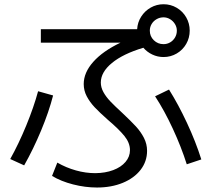

<svg xmlns="http://www.w3.org/2000/svg" viewBox="-20 -838 978 888"><path d="M220.7 -24.4 245.1 -85.9Q285.6 -62.5 331.1 -49.8Q376.5 -37.1 420.9 -37.1Q467.3 -37.6 503.7 -51.3Q540 -64.9 560.5 -89.1Q581.1 -113.3 581.1 -143.6Q581.1 -177.2 555.4 -209Q529.8 -240.7 478.5 -284.2Q440.4 -317.9 417.7 -342Q395 -366.2 381.1 -392.8Q367.2 -419.4 367.2 -449.2Q367.2 -502.4 411.4 -552Q455.6 -601.6 537.1 -640.6H168.9V-703.1H614.3Q616.2 -734.9 633.1 -761.2Q649.9 -787.6 677.2 -803Q704.6 -818.4 736.3 -818.4Q769.5 -818.4 797.4 -802Q825.2 -785.6 841.3 -757.6Q857.4 -729.5 857.4 -696.3Q857.4 -663.1 841.3 -635Q825.2 -606.9 797.4 -590.6Q769.5 -574.2 736.3 -574.2Q709 -574.2 684.6 -585.7Q660.2 -597.2 643.1 -617.2Q548.8 -588.9 497.6 -546.6Q446.3 -504.4 446.3 -456.1Q446.3 -433.6 458.5 -411.6Q470.7 -389.6 490.7 -368.7Q510.7 -347.7 544.9 -316.4Q585.4 -278.3 608.4 -253.4Q631.3 -228.5 645.8 -200.2Q660.2 -171.9 660.2 -140.6Q660.2 -91.3 630.4 -52.7Q600.6 -14.2 547.9 7.6Q495.1 29.3 428.7 29.3Q374 29.3 317.9 14.9Q261.7 0.5 220.7 -24.4ZM156.2 -416 225.6 -396.5Q206.1 -320.8 170.2 -234.6Q134.3 -148.4 91.8 -73.2L27.3 -102.5Q66.4 -172.4 101.3 -257.3Q136.2 -342.3 156.2 -416ZM697.3 -392.6 761.7 -423.8Q804.7 -355.5 845 -269Q885.3 -182.6 911.1 -100.6L843.8 -78.1Q818.4 -158.2 779.3 -242.7Q740.2 -327.1 697.3 -392.6ZM797.9 -696.3Q797.9 -712.4 789.3 -726.6Q780.8 -740.7 766.6 -749.3Q752.4 -757.8 736.3 -757.8Q719.2 -757.8 704.6 -749.5Q689.9 -741.2 681.4 -727.1Q672.9 -712.9 672.9 -696.3Q672.9 -669.9 691.4 -651.9Q710 -633.8 736.3 -633.8Q752.9 -633.8 767.1 -642.1Q781.2 -650.4 789.6 -664.8Q797.9 -679.2 797.9 -696.3Z"/></svg>

Font: Pretendard JP
Style: Regular
Weight: 400
Designer: Base glyphs from Inter by Rasmus Andersson; Hangeul glyphs from Noto Sans CJK(Source Han Sans) by Jang Soo-young and Kan
Foundry: Kil Hyung-jin
Version: Version 1.309